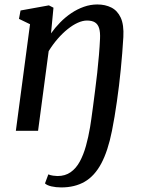

<svg xmlns="http://www.w3.org/2000/svg" viewBox="-20 -586 645 860"><path d="M254.5 253.5Q230.5 253.5 210.2 248.8Q190 244 181.5 235.5L196.5 195Q205 199 217.8 200.8Q230.5 202.5 237.5 202.5Q272 202.5 296.5 185.2Q321 168 337.5 137.5Q354 107 365 67.5Q376 28 383.5 -16.5Q385.5 -28.5 389 -52.8Q392.5 -77 396.8 -110Q401 -143 406 -181.2Q411 -219.5 415.5 -259.8Q420 -300 423.2 -339.2Q426.5 -378.5 428 -412Q429.5 -441.5 424 -459.5Q418.5 -477.5 405.2 -485.8Q392 -494 369.5 -494Q350.5 -494 328.2 -484Q306 -474 283 -455.5Q260 -437 238.2 -412Q216.5 -387 198 -357L150.5 0H51L114.5 -477.5L65 -501.5L72 -539L199 -562L219.5 -551.5L208.5 -436.5Q226.5 -462 249.5 -485.5Q272.5 -509 299.2 -527Q326 -545 355.5 -555.5Q385 -566 416 -566Q451.5 -566 478.8 -552.2Q506 -538.5 520.8 -506.8Q535.5 -475 532.5 -420Q530.5 -384.5 527.5 -348.2Q524.5 -312 521 -275.2Q517.5 -238.5 513 -202.2Q508.5 -166 503.5 -130.8Q498.5 -95.5 493 -62.8Q487.5 -30 481.5 0Q463.5 90.5 433.5 146.5Q403.5 202.5 359.2 228Q315 253.5 254.5 253.5Z"/></svg>

Font: Merriweather 20pt
Style: Italic
Weight: 400
Italic angle: -7.8°
Version: Version 2.101